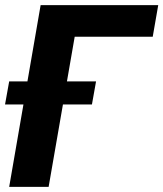

<svg xmlns="http://www.w3.org/2000/svg" viewBox="-30 -731 639 751"><path d="M588.9 -710.9 567.4 -587.4H262.2L160.2 0H5.9L128.9 -710.9ZM345.7 -412.6 329.6 -322.3H-10.3L5.9 -412.6Z"/></svg>

Font: Roboto ExtraBold
Style: Italic
Weight: 800
Designer: Christian Robertson
Foundry: Google
Version: Version 3.009; 2024